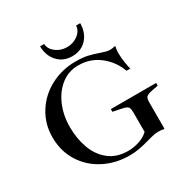

<svg xmlns="http://www.w3.org/2000/svg" viewBox="-196 -1047 1193 1226"><g transform="rotate(-30 400.5 -434.0)"><path d="M42 -336Q42 -434 92 -513.5Q142 -593 226.5 -637.5Q311 -682 410 -682Q463 -682 498.5 -674Q534 -666 573 -652Q596 -644 611 -640Q626 -636 642 -636Q655 -636 678 -641L681 -639Q675 -615 675 -594Q675 -557 682 -515.5Q689 -474 693 -468H664Q635 -548 568.5 -600Q502 -652 413 -652Q342 -652 287 -609Q232 -566 201.5 -494Q171 -422 171 -337Q171 -252 197 -180Q223 -108 278.5 -63.5Q334 -19 419 -19Q457 -19 498 -31.5Q539 -44 569 -72V-216Q569 -238 564.5 -248.5Q560 -259 548.5 -264.5Q537 -270 510 -275L455 -286V-306H789V-286L747 -278Q721 -273 709 -267Q697 -261 693 -250.5Q689 -240 689 -218V-28L685 -25Q668 -30 642 -30Q622 -30 592 -22Q562 -14 555 -12Q516 -1 482.5 5Q449 11 411 11Q311 11 226.5 -32Q142 -75 92 -154Q42 -233 42 -336ZM264 -879H294Q296 -841 331 -814.5Q366 -788 412 -788Q458 -788 492.5 -814Q527 -840 530 -879H560Q559 -808 518.5 -764.5Q478 -721 412 -721Q347 -721 306 -765Q265 -809 264 -879Z"/></g></svg>

Font: Ibarra Real Nova SemiBold
Style: Regular
Weight: 600
Designer: Jose Maria Ribagorda & Octavio Pardo
Foundry: Jose Maria Ribagorda
Version: Version 1.014